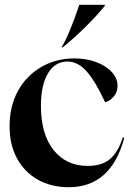

<svg xmlns="http://www.w3.org/2000/svg" viewBox="-20 -767 541 802"><path d="M20 -240Q20 -324 55.5 -388Q91 -452 153 -487.5Q215 -523 290 -523Q342 -523 383.5 -507Q425 -491 448 -465Q471 -439 471 -409Q471 -382 455 -363.5Q439 -345 419 -340Q380 -425 343 -467.5Q306 -510 262 -510Q210 -510 180.5 -461Q151 -412 151 -325Q151 -206 204 -140Q257 -74 346 -74Q407 -74 440.5 -103.5Q474 -133 493 -193L499 -191Q444 15 267 15Q195 15 139 -16Q83 -47 51.5 -104.5Q20 -162 20 -240ZM311 -747H418V-743Q384 -701 337.5 -655Q291 -609 242 -569H237Q254 -597 274 -645.5Q294 -694 311 -747Z"/></svg>

Font: Nyght Serif Medium
Style: Regular
Weight: 500
Designer: Maksym Kobuzan
Version: Version 0.410